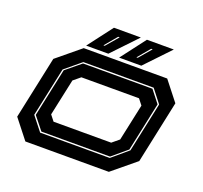

<svg xmlns="http://www.w3.org/2000/svg" viewBox="-120 -826 1016 963"><g transform="rotate(20 388.0 -344.0)"><path d="M108 0 27 -103 98 -437 223 -540H668.5L749.5 -437L678.5 -103L553.5 0ZM162.5 -67H534L618.5 -138.5L675 -403.5L620.5 -473.5H245L160 -403L104 -141ZM166.5 -74 111.5 -143 166.5 -401 246 -466.5H616.5L667.5 -401.5L612 -140.5L533 -74ZM207 -141.5H514.5L551.5 -172L593.5 -368L569.5 -398.5H262L225 -368L183 -172ZM406 -556 506.5 -688H650L524.5 -556ZM230 -556 330.5 -688H474L348.5 -556ZM311 -587H318L374 -652.5H366ZM487 -587H494L550 -652.5H542Z"/></g></svg>

Font: Tourney Expanded ExtraBold
Style: Italic
Weight: 800
Width: 7
Italic angle: -12°
Designer: Tyler Finck
Foundry: Etcetera Type Co
Version: Version 1.010; ttfautohint (v1.8.3)